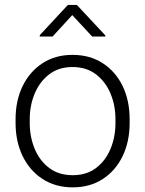

<svg xmlns="http://www.w3.org/2000/svg" viewBox="-20 -765 601 794"><path d="M44.4 -256.3V-272Q44.4 -349.1 73.7 -409.2Q103 -469.2 156 -503.7Q209 -538.1 279.8 -538.1Q351.6 -538.1 404.8 -503.7Q458 -469.2 487.1 -409.2Q516.1 -349.1 516.1 -272V-256.3Q516.1 -179.7 487.1 -119.4Q458 -59.1 405 -24.7Q352.1 9.8 280.8 9.8Q209.5 9.8 156.2 -24.7Q103 -59.1 73.7 -119.4Q44.4 -179.7 44.4 -256.3ZM103 -272V-256.3Q103 -198.7 123.5 -149.4Q144 -100.1 183.6 -70.3Q223.1 -40.5 280.8 -40.5Q337.9 -40.5 377.2 -70.3Q416.5 -100.1 437 -149.4Q457.5 -198.7 457.5 -256.3V-272Q457.5 -329.1 437 -378.2Q416.5 -427.2 377 -457.5Q337.4 -487.8 279.8 -487.8Q222.7 -487.8 183.3 -457.5Q144 -427.2 123.5 -378.2Q103 -329.1 103 -272ZM297.9 -744.6 415.5 -618.7V-613.8H361.3L278.8 -702.6L197.3 -613.8H144.5V-619.6L260.7 -744.6Z"/></svg>

Font: Vazirmatn RD UI ExtraLight
Style: Regular
Weight: 200
Designer: Saber Rastikerdar
Foundry: Saber Rastikerdar
Version: Version 33.003